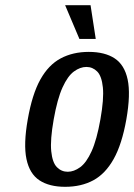

<svg xmlns="http://www.w3.org/2000/svg" viewBox="-20 -710 517 740"><path d="M231 10Q170 10 132 -15Q94 -40 82 -97Q70 -154 87 -250Q104 -347 135.5 -403.5Q167 -460 214 -485Q261 -510 322 -510Q384 -510 422 -485Q460 -460 472 -403.5Q484 -347 467 -250Q450 -154 418 -97Q386 -40 339.5 -15Q293 10 231 10ZM241 -48Q265 -48 289 -65.5Q313 -83 333 -127Q353 -171 367 -250Q381 -329 376.5 -373Q372 -417 354.5 -434.5Q337 -452 313 -452Q289 -452 265 -434.5Q241 -417 221 -373Q201 -329 187 -250Q173 -171 177.5 -127Q182 -83 199.5 -65.5Q217 -48 241 -48ZM286 -560 231 -690H329L349 -560Z"/></svg>

Font: Cuprum Medium
Style: Italic
Weight: 500
Italic angle: -10°
Version: Version 3.000